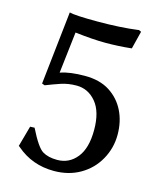

<svg xmlns="http://www.w3.org/2000/svg" viewBox="-115 -844 787 942"><g transform="rotate(15 278.0 -373.0)"><path d="M50.8 -58.6 80.1 -164.1 102.5 -165Q146.5 -76.2 175.3 -58.6Q204.1 -41 250 -41Q310.5 -41 349.1 -88.9Q387.7 -136.7 387.7 -229.5Q387.7 -322.3 347.7 -370.1Q307.6 -418 249 -418Q206.1 -418 169.9 -405.8Q133.8 -393.6 96.7 -378.9H95.7L82 -383.8L123 -755.9Q151.4 -748 266.1 -748Q380.9 -748 470.7 -759.8L471.7 -760.7L485.4 -754.9L462.9 -665L460.9 -664.1Q394.5 -657.2 330.6 -657.2Q266.6 -657.2 175.8 -668L151.4 -458Q200.2 -474.6 275.9 -474.6Q351.6 -474.6 401.9 -442.4Q452.1 -410.2 478.5 -356.9Q504.9 -303.7 504.9 -236.3Q504.9 -168.9 472.2 -110.4Q439.5 -51.8 381.3 -18.1Q323.2 15.6 248 15.6Q137.7 15.6 57.6 -53.7Q53.7 -56.6 52.7 -57.6Z"/></g></svg>

Font: GenEi LateMin P v2
Style: Medium
Weight: 500
Designer: o_tamon (Modified)
Foundry: o_tamon / Adobe Systems Incorporated / FONT 910 / Philipp H. Poll
Version: Version 2.1;Original Version 1.004